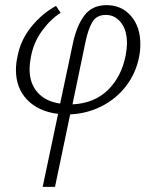

<svg xmlns="http://www.w3.org/2000/svg" viewBox="-20 -438 604 747"><path d="M526 -267Q526 -239 521 -216Q509 -154 471 -104Q433 -54 376 -25Q319 4 253 7L194 289H146L206 5Q130 -4 86 -49.5Q42 -95 42 -166Q42 -191 48 -218Q60 -282 101.5 -333.5Q143 -385 198 -415L216 -388Q177 -364 143.5 -318Q110 -272 100 -215Q95 -188 95 -170Q95 -113 126.5 -78Q158 -43 214 -35L264 -271Q278 -337 308 -377.5Q338 -418 395 -418Q453 -418 489.5 -376Q526 -334 526 -267ZM474 -269Q474 -321 450.5 -350.5Q427 -380 392 -380Q355 -380 338.5 -351Q322 -322 312 -272L262 -32Q347 -36 400 -88Q453 -140 469 -223Q474 -251 474 -269Z"/></svg>

Font: Ysabeau Infant Semilight
Style: Italic
Weight: 300
Italic angle: -12°
Designer: Christian Thalmann (Catharsis Fonts)
Version: Version 0.003